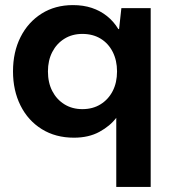

<svg xmlns="http://www.w3.org/2000/svg" viewBox="-20 -528 661 753"><path d="M436 205V-66Q412 -34 370 -11Q328 12 270 12Q198 12 144 -21.5Q90 -55 60.5 -114Q31 -173 31 -248Q31 -324 60.5 -382.5Q90 -441 143 -474.5Q196 -508 266 -508Q307 -508 340 -497Q373 -486 399.5 -465Q426 -444 444 -414H447L456 -496H571V205ZM303 -100Q344 -100 374.5 -119Q405 -138 422 -171Q439 -204 439 -248Q439 -291 422 -324.5Q405 -358 374.5 -376.5Q344 -395 303 -395Q263 -395 232.5 -376Q202 -357 185 -324Q168 -291 168 -248Q168 -204 185 -171Q202 -138 232.5 -119Q263 -100 303 -100Z"/></svg>

Font: DM Sans 9pt 36pt
Style: Bold
Weight: 700
Version: Version 4.004;gftools[0.9.30]